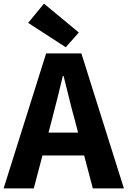

<svg xmlns="http://www.w3.org/2000/svg" viewBox="-26 -1037 702 1057"><path d="M-6 0 228 -743H422L656 0H485L385 -379Q369 -436 354 -498.5Q339 -561 324 -619H320Q306 -560 290.5 -498Q275 -436 260 -379L160 0ZM146 -181V-307H502V-181ZM336 -777 129 -911 216 -1017 408 -858Z"/></svg>

Font: Noto Sans SC ExtraBold
Style: Regular
Weight: 800
Designer: Ryoko NISHIZUKA 西塚涼子 (kana, bopomofo & ideographs); Paul D. Hunt (Latin, Greek & Cyrillic); Sandoll Communications 산돌커뮤니
Foundry: Adobe
Version: Version 2.004-H2;hotconv 1.0.118;makeotfexe 2.5.65603